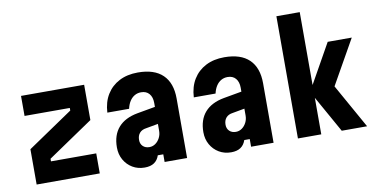

<svg xmlns="http://www.w3.org/2000/svg" viewBox="-80 -1073 2560 1312"><g transform="rotate(-10 1200.0 -417.0)"><path d="M81 -615H519V-370L205 -157V-139H519V0H81V-245L395 -458V-476H81Z M979 -384V-266L885 -249Q855 -245 839 -226.5Q823 -208 823 -178Q823 -151 840 -134.5Q857 -118 885 -118Q908 -118 927 -131.5Q946 -145 957.5 -167.5Q969 -190 969 -216V-410Q969 -450 949 -473.5Q929 -497 893 -497Q868 -497 848 -485.5Q828 -474 814 -452.5Q800 -431 793 -400H642Q646 -473 678 -525Q710 -577 765 -605.5Q820 -634 894 -634Q1008 -634 1066.5 -577.5Q1125 -521 1125 -413V0H969V-53H931Q920 -20 895 -3Q870 14 829 14Q782 14 745 -8Q708 -30 686.5 -68Q665 -106 665 -154Q665 -240 710.5 -292Q756 -344 844 -360Z M1579 -384V-266L1485 -249Q1455 -245 1439 -226.5Q1423 -208 1423 -178Q1423 -151 1440 -134.5Q1457 -118 1485 -118Q1508 -118 1527 -131.5Q1546 -145 1557.5 -167.5Q1569 -190 1569 -216V-410Q1569 -450 1549 -473.5Q1529 -497 1493 -497Q1468 -497 1448 -485.5Q1428 -474 1414 -452.5Q1400 -431 1393 -400H1242Q1246 -473 1278 -525Q1310 -577 1365 -605.5Q1420 -634 1494 -634Q1608 -634 1666.5 -577.5Q1725 -521 1725 -413V0H1569V-53H1531Q1520 -20 1495 -3Q1470 14 1429 14Q1382 14 1345 -8Q1308 -30 1286.5 -68Q1265 -106 1265 -154Q1265 -240 1310.5 -292Q1356 -344 1444 -360Z M2198 0 2031 -298 2209 -615H2376L2202 -307L2374 0ZM1894 0V-848H2056V0Z"/></g></svg>

Font: Martian Mono Condensed
Style: Bold
Weight: 700
Width: 3
Designer: Roman Shamin
Foundry: Evil Martians
Version: Version 1.000